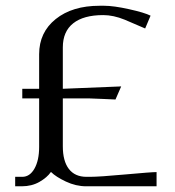

<svg xmlns="http://www.w3.org/2000/svg" viewBox="-20 -653 615 673"><path d="M117.2 -308.1H58.1V-341.8H117.2V-462.9Q117.2 -539.6 175.3 -586.2Q233.4 -632.8 329.1 -632.8H345.2Q378.4 -632.8 432.4 -620.8Q486.3 -608.9 507.8 -598.1L488.8 -553.2L417 -584Q377.4 -600.1 341.8 -600.1Q272.9 -600.1 236.6 -571.3Q200.2 -542.5 200.2 -486.8V-341.8L404.8 -350.1L384.8 -304.2Q377.4 -304.2 340.3 -306.2Q303.2 -308.1 292 -308.1H200.2V-140.1Q200.2 -88.4 221.4 -60.8Q242.7 -33.2 283.2 -33.2H295.9Q328.1 -33.2 419.2 -41.5Q510.3 -49.8 528.8 -49.8V0H282.2Q246.1 0 210.9 -16.6Q175.8 -33.2 159.2 -49.8H158.2Q145 -30.8 118.2 -15.4Q91.3 0 56.2 0H33.2V-33.2H58.1Q84.5 -33.2 100.8 -62Q117.2 -90.8 117.2 -138.2Z"/></svg>

Font: Resagokr
Style: Regular
Weight: 500
Designer: gluk
Foundry: gluk
Version: Version 0.95